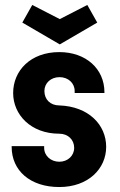

<svg xmlns="http://www.w3.org/2000/svg" viewBox="-20 -738 482 774"><path d="M219 16C336 16 408 -58 408 -146C408 -235 337 -309 219 -313C183 -313 159 -337 159 -371C159 -403 185 -427 220 -427C255 -427 281 -403 281 -371V-363H401V-366C401 -461 326 -528 219 -528C103 -528 33 -453 33 -363C33 -276 104 -199 219 -199C254 -199 279 -175 279 -142C279 -110 253 -86 219 -86C185 -86 158 -110 158 -142V-149H27V-146C27 -50 102 16 219 16ZM221 -559 372 -647 332 -718 221 -661 110 -718 70 -647Z"/></svg>

Font: Lineal
Style: Bold
Weight: 700
Designer: Created by Frank Adebiaye with contributions from Anton Moglia & Ariel Martín Pérez
Created by Frank ADEBIAYE with FontF
Foundry: Velvetyne Type Foundry
Version: Version 2.000;Glyphs 3.2 (3227)